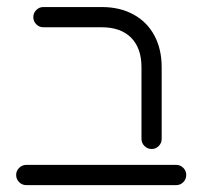

<svg xmlns="http://www.w3.org/2000/svg" viewBox="-20 -539 590 559"><path d="M391.9 -134.8V-343.3Q391.9 -398.9 361.7 -429.3Q331.5 -459.6 276.3 -459.6H106.3Q94.1 -459.6 85.6 -468.3Q77 -477 77 -489.3Q77 -501.1 85.6 -509.8Q94.1 -518.5 106.3 -518.5H276.3Q328.9 -518.5 368.3 -497Q407.8 -475.6 429.3 -435.9Q450.7 -396.3 450.7 -343.3V-134.8Q450.7 -122.6 442.2 -113.9Q433.7 -105.2 421.5 -105.2Q409.3 -105.2 400.6 -113.9Q391.9 -122.6 391.9 -134.8ZM27 -29.6Q27 -41.5 35.7 -50.2Q44.4 -58.9 56.7 -58.9H493Q505.2 -58.9 513.7 -50.2Q522.2 -41.5 522.2 -29.6Q522.2 -17.4 513.7 -8.7Q505.2 0 493 0H56.7Q44.4 0 35.7 -8.7Q27 -17.4 27 -29.6Z"/></svg>

Font: 26F Galaxy Hebrew Medium
Style: Regular
Weight: 500
Designer: C₂₉H₂₅N₃O₅
Version: Version 1.000